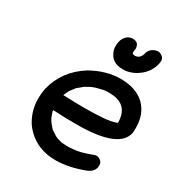

<svg xmlns="http://www.w3.org/2000/svg" viewBox="-185 -900 976 1044"><g transform="rotate(30 303.5 -378.0)"><path d="M316 18Q187 18 112 -79Q67 -145 67 -226Q67 -257 73 -289Q104 -417 221 -491Q313 -543 403 -543Q500 -543 555 -491Q607 -439 607 -354V-339Q607 -331 606 -322Q584 -208 318 -208Q242 -208 169 -212L170 -205L174 -191L182 -170L189 -158V-157Q202 -138 219 -120L224 -116L255 -96Q256 -96 257.5 -95Q259 -94 261 -93.5Q263 -93 264 -92Q277 -87 294 -83Q299 -83 301 -82L331 -80Q350 -80 369 -82Q374 -82 374 -83Q406 -83 484 -112Q492 -115 499 -115Q510 -115 523 -106Q537 -95 537 -77Q537 -71 536 -65Q530 -33 491 -18Q396 18 316 18ZM318 -307Q377 -307 439 -312Q443 -313 448 -313Q448 -314 450 -314Q481 -317 507 -327H508Q509 -330 509 -335Q509 -346 505 -365V-367Q505 -369 504 -370V-371Q499 -389 493 -397V-398Q487 -408 479 -416L477 -418Q466 -428 454 -433L450 -435Q434 -442 417 -444L386 -446Q364 -446 353 -444L321 -436Q291 -430 256 -408Q253 -408 249 -403H248Q240 -397 233 -390L218 -378Q203 -360 195 -348L194 -347Q194 -346 193 -346Q187 -336 183.5 -326.5Q180 -317 176 -310Q259 -307 318 -307ZM385 -593Q310 -593 291 -662Q289 -673 289 -684Q289 -696 291 -708Q297 -740 322 -757Q337 -765 350 -765Q391 -765 391 -723Q388 -708 388 -702Q388 -690 405 -690Q435 -690 446 -723Q452 -756 483 -769Q495 -774 505 -774Q518 -774 533 -762Q544 -753 544 -736Q544 -730 543 -723Q531 -662 479 -625Q435 -593 385 -593Z"/></g></svg>

Font: Bad Comic
Style: Italic
Weight: 400
Italic angle: -11°
Designer: GGBotNet
Foundry: GGBotNet
Version: 0.95